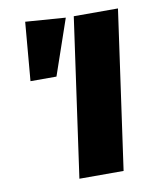

<svg xmlns="http://www.w3.org/2000/svg" viewBox="-81 -770 654 830"><g transform="rotate(-10 246.0 -354.5)"><path d="M492 -696 394 0H200L298 -696ZM87 -709 263 -696 179 -452H65Z"/></g></svg>

Font: Fira Sans Extra Condensed Black
Style: Italic
Weight: 900
Width: 3
Italic angle: -8°
Designer: Carrois Corporate & Edenspiekermann AG
Foundry: Carrois Corporate GbR & Edenspiekermann AG
Version: Version 4.203